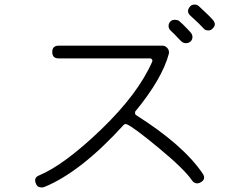

<svg xmlns="http://www.w3.org/2000/svg" viewBox="-20 -862 1040 845"><path d="M163 -37Q144 -37 138 -54Q127 -80 152 -90Q264 -137 426 -293Q588 -449 650 -591Q652 -597 649 -600Q646 -605 641 -605H238Q210 -605 210 -633Q210 -661 238 -661H695Q708 -661 717 -650Q726 -639 723 -625Q693 -514 575 -371Q573 -359 578 -356Q787 -224 872 -98Q888 -74 864 -60Q856 -55 848 -55Q834 -55 825 -68Q792 -117 679 -210.5Q566 -304 538 -315L533 -316Q528 -316 525 -313Q336 -105 175 -39Q170 -37 163 -37ZM163 -37Q144 -37 138 -54Q127 -80 152 -90Q264 -137 426 -293Q588 -449 650 -591Q652 -597 649 -600Q646 -605 641 -605H238Q210 -605 210 -633Q210 -661 238 -661H695Q708 -661 717 -650Q726 -639 723 -625Q693 -514 575 -371Q573 -359 578 -356Q787 -224 872 -98Q888 -74 864 -60Q856 -55 848 -55Q834 -55 825 -68Q792 -117 679 -210.5Q566 -304 538 -315L533 -316Q528 -316 525 -313Q336 -105 175 -39Q170 -37 163 -37ZM778 -680 769 -689Q743 -717 733 -725.5Q723 -734 722 -745.5Q721 -757 728.5 -766Q736 -775 750 -775Q760 -775 768 -770Q782 -759 811 -728L819 -719Q827 -710 827 -699Q827 -687 818.5 -679.5Q810 -672 798.5 -672Q787 -672 778 -680ZM778 -680 769 -689Q743 -717 733 -725.5Q723 -734 722 -745.5Q721 -757 728.5 -766Q736 -775 750 -775Q760 -775 768 -770Q782 -759 811 -728L819 -719Q827 -710 827 -699Q827 -687 818.5 -679.5Q810 -672 798.5 -672Q787 -672 778 -680ZM896 -728Q882 -728 874 -739Q859 -756 818 -793Q798 -811 816 -833Q823 -842 837 -842Q847 -842 855 -835Q903 -791 918 -773Q935 -752 913 -734Q907 -728 896 -728ZM896 -728Q882 -728 874 -739Q859 -756 818 -793Q798 -811 816 -833Q823 -842 837 -842Q847 -842 855 -835Q903 -791 918 -773Q935 -752 913 -734Q907 -728 896 -728ZM163 -37Q144 -37 138 -54Q127 -80 152 -90Q264 -137 426 -293Q588 -449 650 -591Q652 -597 649 -600Q646 -605 641 -605H238Q210 -605 210 -633Q210 -661 238 -661H695Q708 -661 717 -650Q726 -639 723 -625Q693 -514 575 -371Q573 -359 578 -356Q787 -224 872 -98Q888 -74 864 -60Q856 -55 848 -55Q834 -55 825 -68Q792 -117 679 -210.5Q566 -304 538 -315L533 -316Q528 -316 525 -313Q336 -105 175 -39Q170 -37 163 -37ZM778 -680 769 -689Q743 -717 733 -725.5Q723 -734 722 -745.5Q721 -757 728.5 -766Q736 -775 750 -775Q760 -775 768 -770Q782 -759 811 -728L819 -719Q827 -710 827 -699Q827 -687 818.5 -679.5Q810 -672 798.5 -672Q787 -672 778 -680ZM896 -728Q882 -728 874 -739Q859 -756 818 -793Q798 -811 816 -833Q823 -842 837 -842Q847 -842 855 -835Q903 -791 918 -773Q935 -752 913 -734Q907 -728 896 -728Z"/></svg>

Font: Shin Retro Maru Gothic Regular
Style: Regular
Weight: 400
Designer: Iose
Foundry: Typographish
Version: Version 1.002